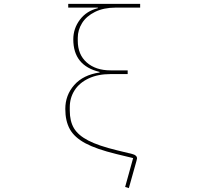

<svg xmlns="http://www.w3.org/2000/svg" viewBox="-20 -797 1040 985"><path d="M641 168 622 162 663 14 576 -7Q474 -32 418 -62Q362 -92 338.5 -134Q315 -176 315 -238Q315 -309 361 -361Q407 -413 491 -425V-428Q356 -460 356 -595Q356 -651 390 -696Q424 -741 482 -755V-758H330V-777H699V-758H574Q512 -758 467.5 -736Q423 -714 401 -678.5Q379 -643 379 -603V-588Q379 -517 425 -476.5Q471 -436 547 -436H635V-417H548Q482 -417 434.5 -394.5Q387 -372 362.5 -333.5Q338 -295 338 -247V-230Q338 -175 359.5 -139Q381 -103 433 -76Q485 -49 580 -26L658 -7Q683 -1 683 16Q683 17 680 29Z"/></svg>

Font: IBM Plex Sans JP Thin
Style: Regular
Weight: 100
Designer: Mike Abbink; Paul van der Laan; Pieter van Rosmalen; Wujin Sim; Yejin Wi; Jinhee Kim; Boomi Park; Yona Kim; Kichan Ma
Foundry: Sandoll Inc.
Version: Version 1.001